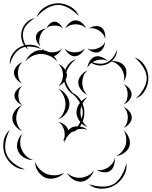

<svg xmlns="http://www.w3.org/2000/svg" viewBox="-71 -1059 924 1170"><path d="M-11 -665Q-15 -698 4.5 -728.5Q24 -759 54 -774Q84 -789 120 -786Q156 -783 180 -760Q149 -773 115.5 -775Q82 -777 58 -765Q34 -753 15.5 -725.5Q-3 -698 -11 -665ZM84 -685Q95 -713 122.5 -734Q150 -755 181 -754Q211 -754 239 -733.5Q267 -713 277 -684Q257 -707 231 -718.5Q205 -730 181 -730Q156 -731 130 -719.5Q104 -708 84 -685ZM462 -645Q463 -666 476 -686.5Q489 -707 508 -714Q528 -720 550.5 -710.5Q573 -701 586 -685Q569 -696 550 -696Q531 -696 516 -691Q500 -686 485 -675Q470 -664 462 -645ZM749 -709Q787 -697 809.5 -661.5Q832 -626 833 -586Q834 -547 814 -510Q794 -473 757 -459Q786 -485 805 -519.5Q824 -554 823 -586Q822 -617 801 -650.5Q780 -684 749 -709ZM323 -188Q321 -197 322 -207Q316 -201 310 -197Q322 -212 323 -229.5Q324 -247 321 -262Q317 -277 309 -292Q301 -307 284 -316Q303 -313 321.5 -299Q340 -285 344 -267V-265Q353 -274 362 -280Q379 -290 403 -289Q412 -302 418 -316Q395 -344 395 -375Q395 -405 416 -432Q401 -460 376 -483Q355 -495 340.5 -516Q326 -537 321 -561Q305 -542 284 -534Q300 -548 306.5 -566.5Q313 -585 313 -602Q313 -619 306.5 -637Q300 -655 284 -669Q311 -659 327 -633Q335 -655 351.5 -673Q368 -691 391 -698Q348 -664 333 -619Q337 -610 337 -602Q337 -588 329 -574Q332 -554 343.5 -532.5Q355 -511 372 -493Q405 -478 425 -442Q442 -459 462 -467Q443 -451 432 -428Q442 -404 443 -378Q444 -348 433 -320Q444 -299 462 -284Q443 -291 427 -306Q422 -297 416 -288Q443 -284 462 -268Q446 -274 429.5 -274Q413 -274 399 -270Q385 -258 369 -251Q375 -257 381 -263Q378 -261 374 -259Q357 -249 342 -231Q327 -213 323 -188ZM602 -685Q625 -690 650.5 -681.5Q676 -673 689 -654Q702 -635 699 -607.5Q696 -580 682 -562Q689 -584 684 -604.5Q679 -625 669 -641Q659 -656 642 -669Q625 -682 602 -685ZM64 -550Q45 -558 29.5 -577Q14 -596 14 -617Q15 -638 31.5 -656.5Q48 -675 67 -682Q51 -669 45 -651Q39 -633 38 -617Q38 -600 43 -582Q48 -564 64 -550ZM462 -482Q440 -490 423 -511.5Q406 -533 406 -556Q406 -579 423 -600Q440 -621 462 -629Q444 -614 437 -594Q430 -574 430 -556Q430 -537 437 -517Q444 -497 462 -482ZM682 -546Q700 -539 715.5 -521.5Q731 -504 731 -484Q731 -465 715.5 -447Q700 -429 682 -423Q697 -435 702 -452Q707 -469 707 -484Q707 -500 702 -516.5Q697 -533 682 -546ZM64 -419Q47 -425 32 -441.5Q17 -458 17 -476Q17 -495 32 -511.5Q47 -528 64 -534Q50 -522 45.5 -506.5Q41 -491 41 -476Q41 -462 45.5 -446.5Q50 -431 64 -419ZM284 -518Q312 -508 332 -481Q352 -454 352 -425Q352 -395 332 -368.5Q312 -342 284 -332Q307 -350 317.5 -375.5Q328 -401 328 -425Q328 -448 317.5 -473.5Q307 -499 284 -518ZM64 -260Q41 -269 22.5 -291.5Q4 -314 4 -339Q4 -364 22 -387Q40 -410 64 -419Q45 -403 36.5 -381Q28 -359 28 -339Q28 -319 36.5 -297.5Q45 -276 64 -260ZM419 -375Q419 -355 426 -335Q434 -358 433 -377Q433 -394 425 -413Q419 -394 419 -375ZM682 -407Q701 -400 716.5 -381.5Q732 -363 732 -343Q732 -323 716.5 -305Q701 -287 682 -280Q697 -293 702.5 -310Q708 -327 708 -343Q708 -359 702.5 -376.5Q697 -394 682 -407ZM82 -27Q41 -26 7 -53Q-27 -80 -42 -118Q-56 -156 -49 -198.5Q-42 -241 -11 -268Q-31 -232 -37.5 -192Q-44 -152 -32 -122Q-21 -91 11 -65.5Q43 -40 82 -27ZM682 -264Q703 -249 714 -221.5Q725 -194 718 -169Q711 -145 686.5 -127.5Q662 -110 637 -109Q660 -119 674.5 -138Q689 -157 695 -176Q700 -196 698 -219.5Q696 -243 682 -264ZM131 -84Q103 -83 76 -98.5Q49 -114 39 -139Q28 -165 36 -195Q44 -225 65 -244Q52 -220 52 -194.5Q52 -169 61 -149Q69 -128 87 -110Q105 -92 131 -84ZM627 -96Q631 -76 624 -52.5Q617 -29 599 -17Q582 -6 557.5 -9.5Q533 -13 517 -25Q536 -19 554.5 -24Q573 -29 587 -38Q600 -47 612 -61Q624 -75 627 -96ZM321 -7Q302 16 269 25.5Q236 35 208 25Q180 14 161 -14.5Q142 -43 143 -73Q153 -45 173.5 -25.5Q194 -6 216 2Q239 10 267 9Q295 8 321 -7ZM699 -66Q705 -25 683 13Q661 51 625 71Q589 92 545 91Q501 90 470 63Q509 77 550.5 78Q592 79 621 63Q649 46 670 10.5Q691 -25 699 -66ZM501 -21Q495 4 472.5 25Q450 46 425 48Q399 50 373.5 33.5Q348 17 337 -6Q356 12 379 19Q402 26 423 24Q443 22 464.5 11.5Q486 1 501 -21ZM152 -954Q165 -992 202 -1015Q239 -1038 279 -1039Q320 -1040 357.5 -1019Q395 -998 410 -960Q383 -990 347.5 -1010Q312 -1030 280 -1029Q247 -1028 212.5 -1007Q178 -986 152 -954ZM103 -757Q76 -773 65 -804Q54 -835 60 -865Q66 -896 88.5 -920Q111 -944 142 -948Q115 -934 94.5 -911Q74 -888 70 -863Q65 -839 74 -810Q83 -781 103 -757ZM327 -885Q334 -904 352 -919.5Q370 -935 390 -935Q410 -935 428.5 -919.5Q447 -904 454 -885Q441 -900 423.5 -905.5Q406 -911 390 -911Q374 -911 357 -905.5Q340 -900 327 -885ZM212 -885Q217 -900 231.5 -913.5Q246 -927 261 -927Q277 -927 291.5 -913.5Q306 -900 311 -885Q301 -897 287.5 -900Q274 -903 261 -903Q249 -903 235.5 -900Q222 -897 212 -885ZM470 -885Q485 -896 507 -899.5Q529 -903 545 -893Q561 -883 567 -861Q573 -839 569 -821Q567 -839 556 -852Q545 -865 532 -873Q520 -881 503.5 -885.5Q487 -890 470 -885ZM176 -777Q162 -788 153 -808Q144 -828 150 -846Q156 -863 175 -873.5Q194 -884 212 -885Q195 -878 186 -865Q177 -852 173 -838Q168 -824 167.5 -808Q167 -792 176 -777ZM569 -805Q569 -787 558.5 -767.5Q548 -748 532 -742Q515 -735 494 -743Q473 -751 462 -765Q477 -756 493.5 -757.5Q510 -759 523 -764Q537 -769 550 -778.5Q563 -788 569 -805ZM307 -765Q300 -747 282.5 -731.5Q265 -716 246 -716Q226 -716 208.5 -731.5Q191 -747 184 -765Q196 -750 213 -745Q230 -740 246 -740Q261 -740 278 -745Q295 -750 307 -765ZM446 -765Q439 -747 421.5 -731.5Q404 -716 384 -716Q365 -716 347.5 -731.5Q330 -747 323 -765Q335 -750 352 -745Q369 -740 384 -740Q400 -740 416.5 -745Q433 -750 446 -765ZM642 -756Q643 -727 624 -702Q605 -677 578 -667Q550 -656 519.5 -662Q489 -668 470 -690Q495 -676 523.5 -672Q552 -668 574 -676Q596 -684 614.5 -706Q633 -728 642 -756Z"/></svg>

Font: Rubik Puddles
Style: Regular
Weight: 400
Designer: Hubert and Fischer, NaN
Foundry: Hubert and Fischer, NaN
Version: Version 2.200